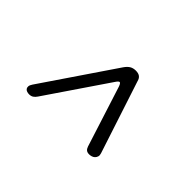

<svg xmlns="http://www.w3.org/2000/svg" viewBox="-64 -859 728 728"><g transform="rotate(45 300.0 -495.0)"><path d="M116 -320Q110 -320 104 -322Q98 -324 95 -328.5Q92 -333 92.5 -339.5Q93 -346 99 -355L296 -645Q305 -658 315 -664Q325 -670 339 -670Q353 -670 361 -664Q369 -658 372 -645L467 -355Q470 -346 468 -339.5Q466 -333 461.5 -328.5Q457 -324 450.5 -322Q444 -320 438 -320Q428 -320 422.5 -324.5Q417 -329 414 -338L336 -582Q331 -596 326 -596Q321 -596 312 -582L146 -338Q140 -329 133 -324.5Q126 -320 116 -320Z"/></g></svg>

Font: Maple Mono Thin
Style: Italic
Weight: 250
Italic angle: -10°
Monospace: yes
Designer: subframe7536
Version: Version 7.000